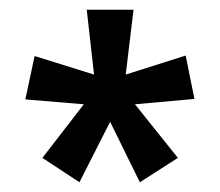

<svg xmlns="http://www.w3.org/2000/svg" viewBox="-20 -781 451 394"><path d="M254 -761H158L173 -628L51 -666L32 -577L152 -567L67 -457L143 -407L206 -531L267 -407L345 -457L257 -567L379 -578L361 -667L238 -628Z"/></svg>

Font: Noto Sans Khmer ExtraCondensed Medium
Style: Regular
Weight: 500
Width: 2
Designer: Danh Hong and the Monotype Design Team
Foundry: Monotype Imaging Inc.
Version: Version 2.004